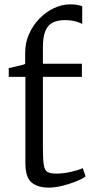

<svg xmlns="http://www.w3.org/2000/svg" viewBox="-20 -846 422 877"><path d="M203 11Q153.5 11 124.8 -12Q96 -35 96 -101V-495H20V-535Q29 -537 45.2 -540.5Q61.5 -544 76.2 -547.8Q91 -551.5 95 -554Q95 -567 95 -579.8Q95 -592.5 95 -605Q95 -651 113 -691.2Q131 -731.5 160.8 -761.8Q190.5 -792 226.8 -809Q263 -826 299.5 -826Q322 -826 334.2 -823.5Q346.5 -821 355.5 -818V-736Q349 -741.5 326.8 -747.8Q304.5 -754 277 -754Q242.5 -754 220.2 -742.5Q198 -731 187 -704Q176 -677 176 -631V-555H354V-495H176V-172Q176 -116.5 180.2 -91.5Q184.5 -66.5 198 -59.8Q211.5 -53 239 -53Q270 -53 305.8 -61.5Q341.5 -70 358 -78L371 -40Q356.5 -29 327.2 -17.2Q298 -5.5 264.2 2.8Q230.5 11 203 11Z"/></svg>

Font: Merriweather Light
Style: Regular
Weight: 300
Version: Version 2.100